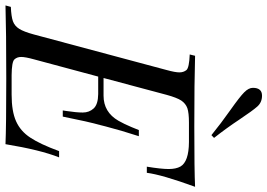

<svg xmlns="http://www.w3.org/2000/svg" viewBox="-196 -838 998 717"><g transform="rotate(90 303.5 -479.0)"><path d="M575.7 -609.4Q575.7 -636.7 566.4 -653.3Q548.3 -684.6 475.1 -685.1H401.9Q366.2 -685.1 348.6 -679.2Q331.1 -672.9 319.8 -656.2Q309.1 -639.6 298.8 -602.1L235.8 -366.2H301.8Q363.3 -366.2 395.5 -421.9Q408.2 -444.3 418.9 -470.2Q429.2 -496.6 430.2 -498H453.1Q431.6 -432.1 416.5 -373.5L412.1 -356Q398.9 -309.1 379.9 -213.9H356.9L358.9 -226.6Q364.7 -264.6 364.7 -288.6Q364.7 -312.5 349.6 -329.1Q334.5 -345.7 295.9 -346.2H230.5L166 -106Q157.2 -74.2 157.2 -58.6Q157.2 -43 166.5 -33.2Q175.8 -23.4 225.1 -22.9H297.9Q360.4 -22.9 397.5 -39.6Q434.6 -56.2 458.5 -92.8Q482.9 -129.4 508.8 -200.2H532.2Q504.4 -130.4 482.9 0Q415 -2.9 238.3 -2.9Q61.5 -2.9 -35.2 0L-29.8 -20Q6.3 -21.5 23.9 -27.8Q41.5 -34.2 52.2 -51.3Q63 -68.4 73.2 -106L206.1 -602.1Q214.8 -633.8 214.8 -649.4Q214.8 -665 206.1 -675.8Q197.3 -686 147.9 -688L152.8 -708Q251 -705.1 417 -705.1Q583 -705.1 642.1 -708Q597.2 -585 589.8 -527.8H566.9Q575.7 -581.5 575.7 -609.4ZM272.5 -923.8Q272.5 -958 301.8 -958Q326.7 -958 342.3 -940.4Q357.9 -922.9 390.6 -874Q423.3 -824.7 459.5 -778.8L449.2 -769Q405.3 -804.7 355.5 -839.8Q305.7 -875 289.1 -891.6Q272.5 -908.2 272.5 -923.8Z"/></g></svg>

Font: PlayfairDisplaySC-Italic
Style: Italic
Weight: 400
Italic angle: -14°
Designer: Claus Eggers Sørensen
Foundry: Claus Eggers Sørensen
Version: Version 1.004;PS 001.004;hotconv 1.0.70;makeotf.lib2.5.58329